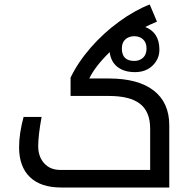

<svg xmlns="http://www.w3.org/2000/svg" viewBox="-20 -834 848 854"><path d="M522 -618.2Q522 -563 577.1 -563Q601.1 -563 616.5 -577.4Q631.8 -591.8 631.8 -618.2Q631.8 -644.5 616.5 -658.7Q601.1 -672.9 576.9 -672.9Q552.7 -672.9 537.4 -658.7Q522 -644.5 522 -618.2ZM626 -713.9Q689 -689.5 689 -612.8Q689 -571.8 658.9 -542.5Q628.9 -513.2 580.6 -513.2Q532.2 -513.2 502.7 -536.1Q473.1 -559.1 467.8 -602.1Q403.8 -540 377 -484.9H463.9Q594.7 -484.9 663.8 -431.2Q732.9 -377.4 732.9 -276.9V0H252Q161.1 0 113 -46.4Q64.9 -92.8 64.9 -179.2Q64.9 -240.2 85 -314H165Q149.9 -231 149.9 -184.1Q149.9 -137.2 176.5 -107.7Q203.1 -78.1 249 -78.1H647.9V-262.2Q647.9 -336.9 603 -372.1Q558.1 -407.2 463.9 -407.2H293.9V-488.8Q326.2 -556.2 382.8 -621.3Q439.5 -686.5 509.5 -737.5Q579.6 -788.6 646 -814L678.2 -737.8Q641.6 -722.2 626 -713.9Z"/></svg>

Font: DroidArabicKufi
Style: Regular
Weight: 400
Designer: Pascal Zoghbi
Foundry: Ascender Corporation
Version: Version 1.00